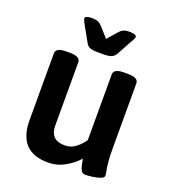

<svg xmlns="http://www.w3.org/2000/svg" viewBox="-133 -817 823 923"><g transform="rotate(20 278.5 -355.5)"><path d="M264 -573Q233 -573 220 -579Q207 -585 200 -599L157 -676Q152 -686 148.5 -692.5Q145 -699 145 -704Q145 -718 179 -718Q202 -718 213.5 -712Q225 -706 236 -693L277 -647L317 -693Q328 -706 339 -712Q350 -718 373 -718Q408 -718 408 -704Q408 -699 404.5 -692.5Q401 -686 395 -676L353 -599Q346 -586 332.5 -579.5Q319 -573 288 -573ZM217 7Q65 7 65 -155V-496Q65 -525 118 -525H137Q190 -525 190 -496V-172Q190 -137 208 -117.5Q226 -98 265 -98Q297 -98 321.5 -117.5Q346 -137 361 -160V-496Q361 -525 414 -525H434Q487 -525 487 -496V-166Q487 -118 490 -91Q493 -64 496 -50Q499 -36 499 -28Q499 -17 480 -10.5Q461 -4 439 -1.5Q417 1 407 1Q392 1 385 -10.5Q378 -22 375 -38.5Q372 -55 369 -68Q343 -38 303 -15.5Q263 7 217 7Z"/></g></svg>

Font: Asap SemiBold
Style: Regular
Weight: 600
Designer: Pablo Cosgaya
Foundry: Omnibus-Type
Version: Version 3.001; ttfautohint (v1.8.3)